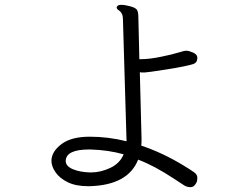

<svg xmlns="http://www.w3.org/2000/svg" viewBox="-20 -759 1040 795"><path d="M348 -140Q254 -140 252 -93Q252 -71 281.5 -58.5Q311 -46 354 -45H357Q396 -45 436 -63.5Q476 -82 492 -120Q428 -138 355 -140ZM463 -729Q466 -739 481.5 -739Q497 -739 519 -733Q541 -727 547 -718.5Q553 -710 553 -683L557 -514H566Q598 -514 647 -524Q696 -534 719 -541.5Q742 -549 752 -549Q762 -549 779 -541.5Q796 -534 797 -522V-518Q797 -500 781 -494Q749 -484 669.5 -471.5Q590 -459 580 -459H566Q562 -459 559 -460L566 -188Q566 -180 566 -172Q566 -164 565 -156Q652 -127 738 -75Q771 -55 784 -45.5Q797 -36 797 -24Q797 -12 795 -6Q785 16 769.5 16Q754 16 742.5 8.5Q731 1 702 -18Q619 -73 552 -98Q510 8 350 12H345Q294 12 260.5 -4.5Q227 -21 210 -45.5Q193 -70 193 -93V-96Q195 -133 235.5 -163Q276 -193 352 -193Q428 -193 504 -174L489 -680Q489 -705 472 -716Q463 -722 463 -729Z"/></svg>

Font: LXGW WenKai Lite
Style: Regular
Weight: 400
Designer: LXGW / Fontworks Inc.
Foundry: LXGW / Fontworks Inc.
Version: Version 1.511; March 25, 2025